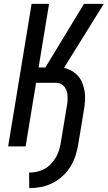

<svg xmlns="http://www.w3.org/2000/svg" viewBox="-20 -755 555 990"><path d="M131 215 130 135Q150 135 170.5 130.5Q191 126 209.5 116Q228 106 243 90Q258 74 268.5 56Q279 38 285 18Q291 -2 294 -22L324 -204Q327 -217 328 -230.5Q329 -244 328.5 -257.5Q328 -271 324.5 -283.5Q321 -296 313.5 -306Q306 -316 294.5 -322Q283 -328 269 -328H166L112 0H22L143 -735H233L179 -407H214L413 -735H515L310 -405Q332 -400 351 -389Q370 -378 384 -361.5Q398 -345 405.5 -324.5Q413 -304 416.5 -282Q420 -260 418.5 -237Q417 -214 413 -190L383 -8Q378 21 368.5 50Q359 79 342 106Q325 133 301 154.5Q277 176 248.5 190Q220 204 190 209.5Q160 215 131 215Z"/></svg>

Font: Iosevka Medium
Style: Italic
Weight: 500
Italic angle: -9°
Monospace: yes
Designer: Belleve Invis
Foundry: Belleve Invis
Version: Version 32.5.0; ttfautohint (v1.8.4)